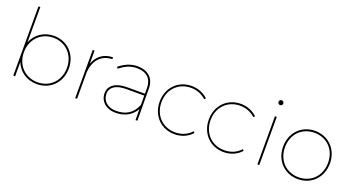

<svg xmlns="http://www.w3.org/2000/svg" viewBox="-48 -1338 3565 1935"><g transform="rotate(20 1734.5 -371.0)"><path d="M366 -517C258 -517 172 -457 135 -365V-742H115V0H135V-152C172 -60 258 0 366 0C511 0 617 -109 617 -258C617 -408 511 -517 366 -517ZM366 -20C232 -20 135 -120 135 -258C135 -396 232 -497 366 -497C500 -497 597 -396 597 -258C597 -120 500 -20 366 -20Z M799 -376V-517H779V0H799V-283C808 -415 880 -494 997 -497V-517C899 -515 830 -464 799 -376Z M1446 0 1444 -345C1443 -450 1379 -517 1260 -517C1187 -517 1125 -487 1067 -441L1079 -425C1135 -469 1191 -497 1260 -497C1369 -497 1423 -440 1424 -345V-282H1232C1114 -282 1040 -233 1040 -149C1040 -63 1108 0 1208 0C1301 0 1379 -36 1425 -117L1426 0ZM1209 -20C1118 -20 1060 -73 1060 -149C1060 -221 1122 -262 1232 -262H1424L1425 -162C1384 -60 1309 -20 1209 -20Z M2005 -434 2018 -448C1973 -491 1911 -517 1842 -517C1698 -517 1591 -409 1591 -259C1591 -108 1698 0 1842 0C1918 0 1984 -30 2029 -81L2016 -95C1974 -47 1913 -20 1842 -20C1708 -20 1610 -118 1610 -259C1610 -399 1708 -497 1842 -497C1907 -497 1962 -473 2005 -434Z M2532 -434 2545 -448C2500 -491 2438 -517 2369 -517C2225 -517 2118 -409 2118 -259C2118 -108 2225 0 2369 0C2445 0 2511 -30 2556 -81L2543 -95C2501 -47 2440 -20 2369 -20C2235 -20 2137 -118 2137 -259C2137 -399 2235 -497 2369 -497C2434 -497 2489 -473 2532 -434Z M2743 -692C2729 -692 2717 -680 2717 -666C2717 -652 2729 -640 2743 -640C2757 -640 2769 -652 2769 -666C2769 -680 2757 -692 2743 -692ZM2733 -517V0H2753V-517Z M3166 -517C3022 -517 2915 -409 2915 -259C2915 -108 3022 0 3166 0C3310 0 3417 -108 3417 -259C3417 -409 3310 -517 3166 -517ZM3166 -497C3300 -497 3397 -399 3397 -259C3397 -118 3300 -20 3166 -20C3032 -20 2935 -118 2935 -259C2935 -399 3032 -497 3166 -497Z"/></g></svg>

Font: Montserrat Thin
Style: Regular
Weight: 250
Designer: Julieta Ulanovsky
Foundry: Julieta Ulanovsky
Version: Version 4.000